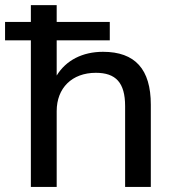

<svg xmlns="http://www.w3.org/2000/svg" viewBox="-40 -739 696 759"><path d="M184.1 0V-299.8C184.1 -391.1 244.6 -451.2 338.9 -451.2C417.5 -451.2 454.6 -412.6 454.6 -319.3V0H556.2V-325.2C556.2 -465.3 494.1 -534.2 367.2 -534.2C286.6 -534.2 221.2 -501 184.1 -440.4V-579.6H394V-652.3H184.1V-718.8H82V-652.3H-20V-579.6H82V0Z"/></svg>

Font: Winston
Style: Regular
Weight: 400
Designer: Vernon Adams, Kim Jin-seong, David Berlow, Cristiano Sobral
Foundry: The Winston Project Authors
Version: Version 3.004